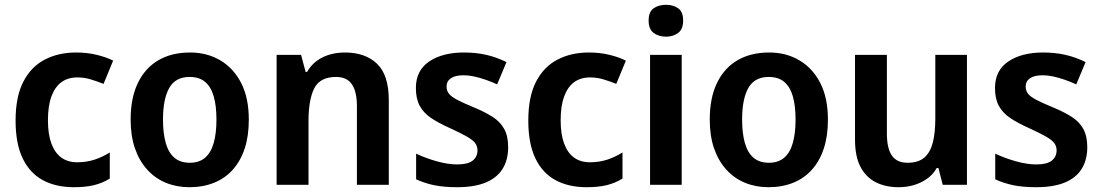

<svg xmlns="http://www.w3.org/2000/svg" viewBox="-20 -771 4595 801"><path d="M288 10Q213 10 158.5 -19.5Q104 -49 74.5 -110.5Q45 -172 45 -268Q45 -368 77.5 -430.5Q110 -493 167 -522.5Q224 -552 298 -552Q344 -552 384.5 -542Q425 -532 452 -518L412 -421Q385 -432 358 -440Q331 -448 303 -448Q263 -448 236 -428Q209 -408 194.5 -368.5Q180 -329 180 -269Q180 -211 194.5 -172Q209 -133 236 -113.5Q263 -94 302 -94Q341 -94 374.5 -105Q408 -116 438 -135V-26Q407 -7 372 1.5Q337 10 288 10Z M1018 -272Q1018 -204 1001 -152Q984 -100 951.5 -63.5Q919 -27 873 -8.5Q827 10 770 10Q717 10 672 -8.5Q627 -27 594 -63.5Q561 -100 543 -152Q525 -204 525 -272Q525 -362 555 -424.5Q585 -487 640.5 -519.5Q696 -552 773 -552Q844 -552 899.5 -519Q955 -486 986.5 -424Q1018 -362 1018 -272ZM660 -272Q660 -215 671.5 -174.5Q683 -134 707.5 -113Q732 -92 772 -92Q811 -92 835.5 -113Q860 -134 871.5 -174.5Q883 -215 883 -272Q883 -330 871.5 -369.5Q860 -409 835.5 -429.5Q811 -450 771 -450Q712 -450 686 -404Q660 -358 660 -272Z M1419 -552Q1504 -552 1553 -505Q1602 -458 1602 -353V0H1469V-328Q1469 -389 1448 -419.5Q1427 -450 1382 -450Q1315 -450 1291 -402.5Q1267 -355 1267 -265V0H1134V-542H1236L1255 -471H1261Q1277 -499 1301.5 -517Q1326 -535 1356 -543.5Q1386 -552 1419 -552Z M2100 -157Q2100 -103 2076 -65.5Q2052 -28 2005 -9Q1958 10 1887 10Q1833 10 1793 2Q1753 -6 1716 -23V-130Q1756 -111 1802.5 -98Q1849 -85 1887 -85Q1932 -85 1952 -101Q1972 -117 1972 -144Q1972 -160 1963 -173Q1954 -186 1929 -200.5Q1904 -215 1856 -237Q1809 -258 1778 -279Q1747 -300 1731 -329.5Q1715 -359 1715 -404Q1715 -477 1770.5 -514.5Q1826 -552 1916 -552Q1965 -552 2007.5 -542.5Q2050 -533 2093 -512L2054 -419Q2030 -430 2005.5 -438.5Q1981 -447 1958 -452Q1935 -457 1914 -457Q1879 -457 1861 -444.5Q1843 -432 1843 -410Q1843 -393 1852.5 -380.5Q1862 -368 1886.5 -355Q1911 -342 1957 -323Q2003 -304 2035 -283.5Q2067 -263 2083.5 -233Q2100 -203 2100 -157Z M2427 10Q2352 10 2297.5 -19.5Q2243 -49 2213.5 -110.5Q2184 -172 2184 -268Q2184 -368 2216.5 -430.5Q2249 -493 2306 -522.5Q2363 -552 2437 -552Q2483 -552 2523.5 -542Q2564 -532 2591 -518L2551 -421Q2524 -432 2497 -440Q2470 -448 2442 -448Q2402 -448 2375 -428Q2348 -408 2333.5 -368.5Q2319 -329 2319 -269Q2319 -211 2333.5 -172Q2348 -133 2375 -113.5Q2402 -94 2441 -94Q2480 -94 2513.5 -105Q2547 -116 2577 -135V-26Q2546 -7 2511 1.5Q2476 10 2427 10Z M2824 -542V0H2692V-542ZM2759 -751Q2788 -751 2809 -736.5Q2830 -722 2830 -685Q2830 -649 2809 -633.5Q2788 -618 2759 -618Q2728 -618 2707 -633.5Q2686 -649 2686 -685Q2686 -722 2707 -736.5Q2728 -751 2759 -751Z M3434 -272Q3434 -204 3417 -152Q3400 -100 3367.5 -63.5Q3335 -27 3289 -8.5Q3243 10 3186 10Q3133 10 3088 -8.5Q3043 -27 3010 -63.5Q2977 -100 2959 -152Q2941 -204 2941 -272Q2941 -362 2971 -424.5Q3001 -487 3056.5 -519.5Q3112 -552 3189 -552Q3260 -552 3315.5 -519Q3371 -486 3402.5 -424Q3434 -362 3434 -272ZM3076 -272Q3076 -215 3087.5 -174.5Q3099 -134 3123.5 -113Q3148 -92 3188 -92Q3227 -92 3251.5 -113Q3276 -134 3287.5 -174.5Q3299 -215 3299 -272Q3299 -330 3287.5 -369.5Q3276 -409 3251.5 -429.5Q3227 -450 3187 -450Q3128 -450 3102 -404Q3076 -358 3076 -272Z M4014 -542V0H3913L3895 -70H3888Q3872 -42 3846.5 -24.5Q3821 -7 3791.5 1.5Q3762 10 3729 10Q3674 10 3633 -11Q3592 -32 3569.5 -75.5Q3547 -119 3547 -188V-542H3680V-213Q3680 -153 3700.5 -122.5Q3721 -92 3766 -92Q3811 -92 3836 -113.5Q3861 -135 3871.5 -176Q3882 -217 3882 -277V-542Z M4516 -157Q4516 -103 4492 -65.5Q4468 -28 4421 -9Q4374 10 4303 10Q4249 10 4209 2Q4169 -6 4132 -23V-130Q4172 -111 4218.5 -98Q4265 -85 4303 -85Q4348 -85 4368 -101Q4388 -117 4388 -144Q4388 -160 4379 -173Q4370 -186 4345 -200.5Q4320 -215 4272 -237Q4225 -258 4194 -279Q4163 -300 4147 -329.5Q4131 -359 4131 -404Q4131 -477 4186.5 -514.5Q4242 -552 4332 -552Q4381 -552 4423.5 -542.5Q4466 -533 4509 -512L4470 -419Q4446 -430 4421.5 -438.5Q4397 -447 4374 -452Q4351 -457 4330 -457Q4295 -457 4277 -444.5Q4259 -432 4259 -410Q4259 -393 4268.5 -380.5Q4278 -368 4302.5 -355Q4327 -342 4373 -323Q4419 -304 4451 -283.5Q4483 -263 4499.5 -233Q4516 -203 4516 -157Z"/></svg>

Font: Noto Sans Display SemiBold
Style: Regular
Weight: 600
Designer: Monotype Design Team
Foundry: Monotype Imaging Inc.
Version: Version 2.003